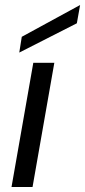

<svg xmlns="http://www.w3.org/2000/svg" viewBox="-20 -747 340 767"><path d="M26 0 113 -496H197L110 0ZM57 -537 67 -600 300 -727 287 -654Z"/></svg>

Font: DM Sans 24pt
Style: Italic
Weight: 400
Italic angle: -10°
Designer: Colophon Foundry, Jonny Pinhorn
Foundry: Colophon Foundry
Version: Version 4.004;gftools[0.9.30]